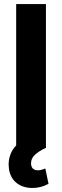

<svg xmlns="http://www.w3.org/2000/svg" viewBox="-20 -727 306 945"><path d="M206.1 -0.5 207 0Q170.9 17.1 151.9 34.9Q132.8 52.7 132.8 76.2Q132.8 93.3 141.6 102.3Q150.4 111.3 167 111.3Q176.8 111.3 186.3 108.2Q195.8 105 203.1 102.5L218.8 177.7Q181.6 198.2 139.6 198.2Q93.8 198.2 63 174.6Q32.2 150.9 24.4 107.4Q22.5 91.8 22.5 83Q22.5 56.6 31.7 32.2Q41 7.8 59.6 -11.2V-707H206.1Z"/></svg>

Font: Pretendard
Style: Bold
Weight: 700
Designer: Base glyphs from Inter by Rasmus Andersson; Hangeul glyphs from Noto Sans CJK(Source Han Sans) by Jang Soo-young and Kan
Foundry: Kil Hyung-jin
Version: Version 1.309